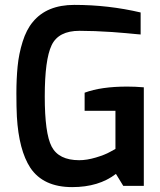

<svg xmlns="http://www.w3.org/2000/svg" viewBox="-20 -760 654 785"><path d="M454 -49Q384 5 275 5Q157 5 104 -74Q57 -146 49 -283Q47 -321 47 -379Q47 -437 52 -488.5Q57 -540 72.5 -589.5Q88 -639 114 -670Q171 -740 284 -740Q423 -740 555 -709V-619Q554 -619 537.5 -620.5Q521 -622 495 -624.5Q469 -627 439 -629Q365 -634 305 -634Q219 -634 191 -575Q163 -516 163 -365.5Q163 -215 191 -161Q220 -105 304 -105Q335 -105 372 -116Q409 -127 430 -139L452 -151V-307H326V-381Q393 -406 500 -406Q532 -406 568 -403V0H484Z"/></svg>

Font: Exo
Style: DemiBold
Weight: 600
Designer: Natanael Gama
Version: Version 1.00